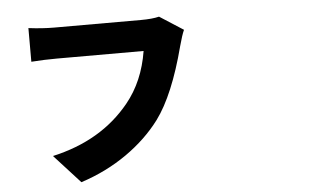

<svg xmlns="http://www.w3.org/2000/svg" viewBox="-54 -829 1607 971"><g transform="rotate(-5 750.0 -343.0)"><path d="M785.2 -743.2 905.3 -666Q893.6 -640.6 878.9 -585.9Q815.4 -342.8 727.5 -223.6Q658.2 -130.9 554.2 -58.1Q450.2 14.6 321.3 56.6L189.5 -87.9Q439.5 -143.6 582 -319.3Q668 -424.8 692.4 -577.1H252Q187.5 -577.1 122.1 -572.3V-743.2Q192.4 -734.4 252 -734.4H693.4Q750 -734.4 785.2 -743.2Z"/></g></svg>

Font: Bpmf Zihi Sans Heavy
Style: Heavy
Weight: 900
Foundry: But Ko
Version: Version 1.320